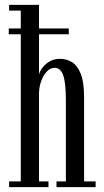

<svg xmlns="http://www.w3.org/2000/svg" viewBox="-20 -770 428 790"><path d="M16 -629V-653H263V-629ZM17.5 0V-23.5H65.5V-726.5H17.5V-750H140.5V-463Q142 -473 152.5 -488.5Q163 -504 182 -516Q201 -528 227 -528Q252.5 -528 275 -515Q297.5 -502 311.8 -467.5Q326 -433 326 -368V-23.5H373.5V0H212.5V-23.5H251V-358.5Q251 -429 240.2 -460Q229.5 -491 204.5 -491Q187.5 -491 173.2 -476.2Q159 -461.5 150.2 -438.2Q141.5 -415 140.5 -388.5V-23.5H179.5V0Z"/></svg>

Font: Imbue 48pt
Style: Regular
Weight: 400
Designer: Tyler Finck
Foundry: Etcetera Type Company
Version: Version 1.102